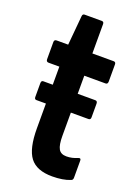

<svg xmlns="http://www.w3.org/2000/svg" viewBox="-124 -676 534 738"><g transform="rotate(20 142.5 -307.5)"><path d="M29 -249Q21 -249 21 -259V-315Q21 -326 29 -326H65H167H242Q251 -326 251 -315V-259Q251 -249 242 -249ZM186 6Q122 6 95 -29.5Q68 -65 68 -148V-400H24Q14 -400 14 -411V-481Q14 -491 24 -491H71L82 -612Q83 -621 91 -621H161Q170 -621 170 -611V-491H257Q266 -491 266 -481V-411Q266 -400 257 -400H170V-154Q170 -117 179 -101Q188 -85 211 -85Q223 -85 234 -87.5Q245 -90 257 -95Q267 -99 267 -88V-18Q267 -8 259 -6Q245 0 226 3Q207 6 186 6Z"/></g></svg>

Font: Sofia Sans Extra Condensed
Style: Bold
Weight: 700
Designer: Botio Nikoltchev, Ani Petrova
Foundry: lettersoup
Version: Version 4.101